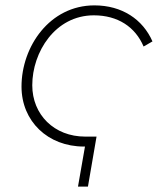

<svg xmlns="http://www.w3.org/2000/svg" viewBox="-20 -545 609 714"><path d="M292 0H296L270 149H307L339 -37H297C181 -37 100 -119 100 -228C100 -351 185 -488 329 -488C418 -488 483 -445 514 -372L547 -391C511 -473 434 -525 331 -525C165 -525 60 -372 60 -223C60 -94 158 0 292 0Z"/></svg>

Font: Fixel Display ExtraLight
Style: Italic
Weight: 200
Italic angle: -10°
Designer: AlfaBravo + MacPaw
Foundry: Kyrylo Tkachov, Marchela Mozhyna, Serhii Makarenko, Maria Weinstein, Zakhar Kryvoshyya
Version: Version 1.210;Glyphs 3.2 (3217)